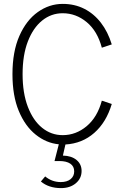

<svg xmlns="http://www.w3.org/2000/svg" viewBox="-20 -731 640 986"><path d="M293 235Q262 235 236 226.5Q210 218 190 201L212 175Q247 204 292 204Q324 204 342.5 189Q361 174 361 149Q361 123 341 109.5Q321 96 285 96H260L282 10Q218 4 163.5 -39.5Q109 -83 76.5 -161Q44 -239 44 -350Q44 -466 79.5 -546.5Q115 -627 174 -669Q233 -711 302 -711Q363 -711 412.5 -686Q462 -661 498 -614.5Q534 -568 554 -503L503 -486Q480 -572 425 -617.5Q370 -663 302 -663Q243 -663 196.5 -625.5Q150 -588 123 -518Q96 -448 96 -350Q96 -253 123 -182.5Q150 -112 196.5 -74.5Q243 -37 302 -37Q370 -37 425 -83Q480 -129 503 -214L554 -197Q526 -103 464 -48.5Q402 6 316 11L303 68Q347 69 373 90.5Q399 112 399 147Q399 185 369.5 210Q340 235 293 235Z"/></svg>

Font: Red Hat Mono
Style: Regular
Weight: 300
Monospace: yes
Designer: Pentagram, MCKL
Foundry: Pentagram, MCKL
Version: Version 1.023